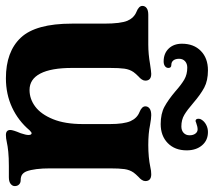

<svg xmlns="http://www.w3.org/2000/svg" viewBox="-67 -657 724 650"><g transform="rotate(90 295.0 -332.0)"><path d="M50 -213.5V-322Q50 -379 40 -402Q30 -424 10 -432Q-10 -440 -10 -452Q-10 -461 -2.5 -466.5Q5 -472 20 -472H121Q153 -472 187 -478Q213 -482 220 -482Q243 -482 243 -462Q243 -456 239 -450Q235 -444 229 -439Q219 -429 214 -422Q205 -409 202.5 -391.5Q200 -374 200 -342V-214Q200 -143 219 -106.5Q238 -70 274.6 -70Q305.1 -70 331.1 -89.5Q357 -109 373.5 -149.5Q390 -190 390 -251V-342Q390 -389 380 -412Q370 -434 350 -442Q330 -450 330 -462Q330 -471 337.5 -476.5Q345 -482 360 -482Q371 -482 393 -478Q421 -472 461 -472Q502.7 -472 536 -479Q548 -482 560 -482Q583 -482 583 -462Q583 -456 579 -450Q575 -444 569 -439Q559 -429 554 -422Q545 -409 542.5 -391.5Q540 -374 540 -342V-140Q540 -87 550 -60Q554 -50 561 -45Q568 -40 580 -40Q589 -40 594.5 -34.5Q600 -29 600 -20Q600 -12 592.5 -6Q585 0 570 0H532Q504 0 484 2Q464 4 451 7Q438 10 427 10Q410 10 410 -5Q410 -14 421 -40Q427 -58 427 -66Q427 -77 421 -77Q418 -77 411 -70Q379 -32 334 -11Q289 10 235 10Q145 10 97.5 -40.5Q50 -91 50 -213.5ZM279 -563.9Q257 -583.5 239.5 -593.8Q222 -604 199 -604Q185.5 -604 177.2 -596.4Q169 -588.7 169 -576.4Q169 -564 174.5 -557Q180 -550 190 -550Q200 -550 200 -540Q200 -533 194 -528.5Q188 -524 178 -524Q151 -524 134.5 -541Q118 -558 118 -586Q118 -626 142.5 -650Q167 -674 208 -674Q243 -674 266.5 -661.5Q290 -649 319 -624Q342 -604 358.8 -594Q375.6 -584 398 -584Q411.5 -584 419.8 -591.6Q428 -599.3 428 -611.6Q428 -624 422.3 -631.5Q416.7 -639 408 -639Q399 -639 385.5 -634L380 -632Q372 -632 372 -642Q372 -648 375 -652Q381 -662 392.5 -668Q404 -674 417 -674Q445 -674 462 -654Q479 -634 479 -602Q479 -562 454.5 -538Q430 -514 390 -514Q355 -514 331.5 -526.7Q308 -539.4 279 -563.9Z"/></g></svg>

Font: Raigarh
Style: Regular
Weight: 400
Designer: jaikishan Patel
Foundry: MagicType
Version: Version 1.000;FEAKit 1.0